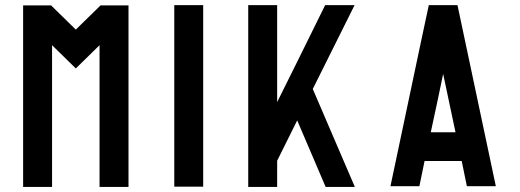

<svg xmlns="http://www.w3.org/2000/svg" viewBox="-20 -738 2052 758"><path d="M377 -716.8Q414.1 -716.8 487.3 -716.8Q487.3 -477.5 487.3 0Q449.2 0 373 0Q373 -186.5 373 -559.6Q341.8 -529.3 279.3 -467.8Q248 -499 185.5 -559.6Q185.5 -373 185.5 0Q147.5 0 71.3 0Q71.3 -239.3 71.3 -716.8Q108.4 -716.8 181.6 -716.8Q213.9 -685.5 279.3 -621.1Q312.5 -653.3 377 -716.8Z M782.2 -717.8Q782.2 -479.5 782.2 -1Q744.1 -1 668 -1Q668 -121.1 668 -360.4Q668 -479.5 668 -717.8Q706.1 -717.8 782.2 -717.8Z M1214.8 -386.7Q1270.5 -257.8 1380.9 0Q1341.8 0 1265.6 0Q1228.5 -87.9 1153.3 -262.7Q1127 -210 1074.2 -103.5Q1074.2 -69.3 1074.2 0Q1036.1 0 960 0Q960 -239.3 960 -717.8Q998 -717.8 1074.2 -717.8Q1074.2 -589.8 1074.2 -335Q1137.7 -461.9 1263.7 -717.8Q1302.7 -717.8 1379.9 -717.8Q1325.2 -607.4 1214.8 -386.7Z M1937.5 -2.9Q1899.4 -2.9 1823.2 -2.9Q1816.4 -36.1 1802.7 -102.5Q1753.9 -102.5 1656.2 -102.5Q1649.4 -69.3 1635.7 -2.9Q1597.7 -2.9 1521.5 -2.9Q1562.5 -196.3 1644.5 -585Q1654.3 -628.9 1672.9 -717.8Q1710.9 -717.8 1786.1 -717.8Q1836.9 -479.5 1937.5 -2.9ZM1778.3 -215.8Q1761.7 -293 1729.5 -446.3Q1713.9 -369.1 1680.7 -215.8Q1712.9 -215.8 1778.3 -215.8Z"/></svg>

Font: Via Messena
Style: Regular
Weight: 400
Designer: Edward Sonnex
Version: 1.0